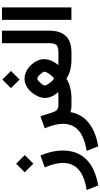

<svg xmlns="http://www.w3.org/2000/svg" viewBox="408 -1179 1007 1929"><g transform="rotate(-90 911.5 -214.5)"><path d="M151.6 -476.1 224.7 -549.1 231.2 -555.7 237.8 -549.1 311.3 -475.6 317.9 -469 311.3 -462.5 238.3 -389.4 231.7 -382.9 225.2 -389.4 151.6 -463 145.1 -469.5ZM320.9 -293.2Q363.7 -186.9 363.7 -88.2Q363.7 55.9 278.6 145.1Q193.5 234.3 28.7 265.5L12.6 269L6.5 253.4L-23.7 175.8L-32.7 153.1L-8.6 148.6Q75.6 132.5 130.7 101Q185.9 69.5 212.3 23.2Q238.8 -23.2 239.3 -85.6Q239.3 -118.9 229.7 -162.7Q220.2 -206.5 202 -248.4L194 -268L214.1 -275.6L295.7 -304.8L313.9 -311.3Z M632.2 -85.6Q632.2 -118.9 622.4 -162.7Q612.6 -206.5 595 -248.4L586.4 -268L606.5 -275.1L688.2 -304.8L707.8 -311.8L714.4 -292.2L745.1 -195.5Q752.6 -171.3 762.5 -157.2Q772.3 -143.1 785.1 -137Q798 -131 816.6 -131H835.8V-110.8V-20.2V0H822.2Q775.3 0 749.6 -11.1Q731 98.2 647.1 168.8Q563.2 239.3 422.2 265.5L405.5 268.5L399.5 252.9L369.3 175.3L360.2 152.6L383.9 148.1Q510.3 123.9 571 66.2Q631.7 8.6 632.2 -85.6Z M997 -614.6 1070 -687.7 1076.6 -694.2 1083.1 -687.7 1156.7 -614.1 1163.2 -607.6 1156.7 -601 1083.6 -528 1077.1 -521.4 1070.5 -528 997 -601.5 990.4 -608.1ZM1083.6 -343.1Q1071 -343.1 1044.1 -313.1Q1017.1 -283.1 1017.1 -267Q1017.1 -256.9 1031.2 -235Q1045.3 -213.1 1062.2 -195.2Q1079.1 -177.3 1086.1 -176.3Q1093.7 -176.8 1110.6 -195Q1127.5 -213.1 1141.8 -236.3Q1156.2 -259.4 1156.2 -271Q1156.2 -284.6 1129.5 -313.9Q1102.8 -343.1 1083.6 -343.1ZM1221.7 -132Q1240.3 -131 1278.6 -131H1324.9V-110.8V-20.2V0H1279.6Q1162.2 0 1084.6 -50.4Q1007.1 0 883.6 0H816.6V-20.2V-110.8V-131H883.6Q928.5 -131 950.6 -132Q921.4 -165.7 906.8 -198.7Q892.2 -231.7 892.2 -270Q892.2 -299.7 907.6 -335Q922.9 -370.3 948.1 -400.5Q973.3 -430.7 1009.8 -451.1Q1046.3 -471.5 1084.1 -471.5Q1123.4 -471.5 1160.7 -452.9Q1198 -434.3 1223.9 -405.8Q1249.9 -377.3 1265.7 -343.1Q1281.6 -308.8 1281.6 -277.6Q1281.6 -202.5 1221.7 -132Z M1306.3 -20.2V-110.8V-131H1346.6Q1405 -131 1423.7 -150.9Q1442.3 -170.8 1442.3 -223.2V-678.1V-698.2H1462.5H1547.6H1567.8V-678.1V-223.7Q1567.8 -113.9 1514.9 -56.9Q1462 0 1346.1 0H1306.3Z M1696.7 -698.2H1781.9H1802V-678.1V-20.7V-0.5H1781.9H1696.7H1676.6V-20.7V-678.1V-698.2Z"/></g></svg>

Font: Vazir FD
Style: Bold
Weight: 700
Foundry: DejaVu fonts team - Redesigned by Saber Rastikerdar
Version: Version 21.10;October 20, 2019;FontCreator 12.0.0.2547 64-bi